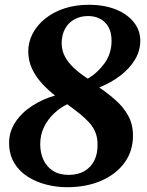

<svg xmlns="http://www.w3.org/2000/svg" viewBox="-20 -771 616 802"><path d="M259 11Q216.5 11 174 0.2Q131.5 -10.5 96.2 -32.8Q61 -55 39.8 -89.8Q18.5 -124.5 18 -172.5Q17.5 -220.5 44 -260.5Q70.5 -300.5 114.5 -329Q158.5 -357.5 210 -372Q181 -394.5 155.5 -422.2Q130 -450 114.2 -483Q98.5 -516 98 -556Q98 -595.5 116.5 -630.8Q135 -666 168.8 -693.2Q202.5 -720.5 248.8 -735.8Q295 -751 350.5 -751Q416.5 -751 464.8 -731.2Q513 -711.5 539.5 -677.5Q566 -643.5 566 -601Q566 -559 544 -522.2Q522 -485.5 483.5 -455.8Q445 -426 394.5 -405.5Q432.5 -380 464.5 -351.2Q496.5 -322.5 516 -286.8Q535.5 -251 535.5 -204Q535.5 -140.5 500.5 -92Q465.5 -43.5 403.2 -16.2Q341 11 259 11ZM346.5 -442.5Q387 -466 416.5 -506.5Q446 -547 446 -601Q446 -635.5 433 -658.2Q420 -681 398 -692.5Q376 -704 348 -704Q316.5 -704 291.5 -690.5Q266.5 -677 252.2 -651.8Q238 -626.5 237.5 -590Q238 -559.5 251.5 -534.2Q265 -509 289.2 -486.5Q313.5 -464 346.5 -442.5ZM269 -40.5Q306 -41 332.5 -56.2Q359 -71.5 373.5 -99.8Q388 -128 387.5 -168Q387.5 -195.5 378.8 -217.5Q370 -239.5 353 -258.5Q336 -277.5 313 -296Q290 -314.5 261 -335.5Q233 -322.5 206.8 -298.2Q180.5 -274 164.2 -241Q148 -208 148 -168.5Q148 -132.5 161.5 -103.2Q175 -74 202 -57Q229 -40 269 -40.5Z"/></svg>

Font: Merriweather 48pt ExtraBold
Style: Italic
Weight: 800
Italic angle: -7.8°
Version: Version 2.101